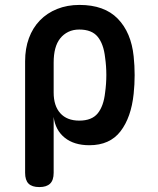

<svg xmlns="http://www.w3.org/2000/svg" viewBox="-20 -580 640 780"><path d="M140 180Q110 180 96 166Q82 152 82 122V-331Q82 -383 97.5 -425Q113 -467 142 -497Q171 -527 212 -543.5Q253 -560 303 -560Q404 -560 458.5 -504Q513 -448 523 -351Q527 -313 527 -275Q527 -237 523 -199Q513 -103 469.5 -46.5Q426 10 343 10Q281 10 243 -20.5Q205 -51 198 -105V122Q198 152 183.5 166Q169 180 140 180ZM302 -90Q353 -90 377 -119.5Q401 -149 407 -204Q412 -240 412 -275.5Q412 -311 407 -346Q401 -401 377 -430.5Q353 -460 302 -460Q277 -460 257.5 -450.5Q238 -441 224.5 -424Q211 -407 204.5 -382.5Q198 -358 198 -326V-204Q198 -150 225 -120Q252 -90 302 -90Z"/></svg>

Font: Maple Mono NL SemiBold
Style: Regular
Weight: 600
Monospace: yes
Designer: subframe7536
Version: Version 7.000